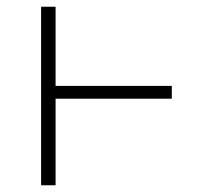

<svg xmlns="http://www.w3.org/2000/svg" viewBox="-20 -550 640 570"><path d="M102 0V-530H145V-295H490V-257H145V0Z"/></svg>

Font: Iosevka Curly Slab XLtEx
Style: Regular
Weight: 200
Width: 7
Monospace: yes
Designer: Belleve Invis
Foundry: Belleve Invis
Version: Version 11.1.0; ttfautohint (v1.8.3)